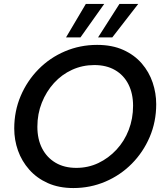

<svg xmlns="http://www.w3.org/2000/svg" viewBox="-20 -939 826 971"><path d="M351 12Q278 12 222 -13Q166 -38 128 -81Q90 -124 71 -177.5Q52 -231 52 -289Q52 -377 84.5 -453.5Q117 -530 174.5 -588.5Q232 -647 308.5 -679.5Q385 -712 471 -712Q547 -712 603.5 -686.5Q660 -661 697 -618Q734 -575 752 -521.5Q770 -468 770 -412Q770 -323 737 -246Q704 -169 646.5 -111Q589 -53 513 -20.5Q437 12 351 12ZM366 -90Q426 -90 477.5 -114.5Q529 -139 569 -182Q609 -225 631 -282Q653 -339 653 -404Q653 -466 629.5 -512.5Q606 -559 562 -584.5Q518 -610 457 -610Q397 -610 344.5 -586Q292 -562 253 -519Q214 -476 191.5 -419.5Q169 -363 169 -298Q169 -235 193 -188.5Q217 -142 261 -116Q305 -90 366 -90ZM476 -750 584 -919H679L548 -750ZM314 -750 414 -919H507L387 -750Z"/></svg>

Font: Rethink Sans SemiBold
Style: Italic
Weight: 600
Italic angle: -10°
Designer: The Rethink Sans project authors (Hans Thiessen). DM Sans designed by Colophon Foundry.
Foundry: Rethink Communications LLC
Version: Version 1.001